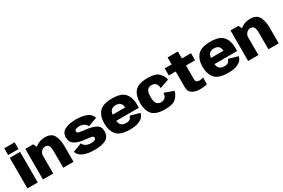

<svg xmlns="http://www.w3.org/2000/svg" viewBox="110 -1997 4759 3224"><g transform="rotate(-30 2489.0 -385.0)"><path d="M51.5 0H252V-593H51.5ZM51.5 -778.5V-647.5H252V-778.5Z M352.5 0H552V-499.5L506.5 -593H352.5ZM746 0H945.5V-305.5Q945.5 -434.5 900.8 -516Q856 -597.5 736.5 -597.5Q607.5 -597.5 528 -515.8Q448.5 -434 448.5 -353L545.5 -312Q545.5 -379.5 579 -420.2Q612.5 -461 660 -461Q704 -461 725 -430Q746 -399 746 -302Z M1355.5 5Q1497.5 5 1575.5 -38.2Q1653.5 -81.5 1653.5 -188Q1653.5 -279 1584 -315.5Q1514.5 -352 1410.5 -364Q1333 -374.5 1283.5 -382Q1234 -389.5 1234 -420.5Q1234 -444 1256.8 -456.8Q1279.5 -469.5 1327.5 -469.5Q1379.5 -469.5 1418 -446.5Q1456.5 -423.5 1468.5 -387.5L1643.5 -451Q1618.5 -532 1536.8 -564.8Q1455 -597.5 1330 -597.5Q1201 -597.5 1119.2 -555.5Q1037.5 -513.5 1037.5 -420Q1037.5 -327.5 1101.2 -285.2Q1165 -243 1271.5 -230Q1353 -219 1404.8 -211.8Q1456.5 -204.5 1456.5 -173Q1456.5 -149 1430 -136.5Q1403.5 -124 1358.5 -124Q1299 -124 1259.5 -146.5Q1220 -169 1207.5 -208L1033 -143.5Q1060.5 -62.5 1147 -28.8Q1233.5 5 1355.5 5Z M2037 6V-122Q1978.5 -122 1942.8 -154.5Q1907 -187 1907 -296Q1907 -404.5 1942.2 -437.8Q1977.5 -471 2033.5 -471Q2090 -471 2121.8 -441.5Q2153.5 -412 2153.5 -340.5L2159.5 -357H1890V-237.5H2347.5Q2351 -263.5 2351 -296Q2351 -432.5 2283.8 -515.8Q2216.5 -599 2033 -599Q1855 -599 1784.5 -517.5Q1714 -436 1714 -296Q1714 -157.5 1784.5 -75.8Q1855 6 2037 6ZM2037 -122V6Q2132.5 6 2185.5 -10.2Q2238.5 -26.5 2278.2 -59Q2318 -91.5 2330 -149L2152 -200Q2140 -173.5 2127 -155.5Q2114 -137.5 2092.8 -129.8Q2071.5 -122 2037 -122Z M2722.5 6Q2880.5 6 2940 -57Q2999.5 -120 3010.5 -184L2833 -249Q2829 -187 2799.5 -158.5Q2770 -130 2722.5 -130Q2675.5 -130 2642.8 -162Q2610 -194 2610 -294.5Q2610 -398.5 2642.8 -429.8Q2675.5 -461 2722.5 -461Q2770 -461 2799.5 -433.2Q2829 -405.5 2833 -340.5L3010.5 -403Q2999.5 -470.5 2940 -534.2Q2880.5 -598 2722.5 -598Q2542.5 -598 2474.5 -518.8Q2406.5 -439.5 2406.5 -294.5Q2406.5 -151.5 2474.5 -72.8Q2542.5 6 2722.5 6Z M3395 8Q3469 8 3536.5 -7V-138Q3500.5 -125 3463.5 -125Q3428.5 -125 3409 -138.5Q3389.5 -152 3389.5 -197V-456H3565.5V-593H3389.5V-728.5H3189.5V-593H3056.5V-456H3189.5V-154Q3189.5 -63 3249.8 -27.5Q3310 8 3395 8Z M3942 6V-122Q3883.5 -122 3847.8 -154.5Q3812 -187 3812 -296Q3812 -404.5 3847.2 -437.8Q3882.5 -471 3938.5 -471Q3995 -471 4026.8 -441.5Q4058.5 -412 4058.5 -340.5L4064.5 -357H3795V-237.5H4252.5Q4256 -263.5 4256 -296Q4256 -432.5 4188.8 -515.8Q4121.5 -599 3938 -599Q3760 -599 3689.5 -517.5Q3619 -436 3619 -296Q3619 -157.5 3689.5 -75.8Q3760 6 3942 6ZM3942 -122V6Q4037.5 6 4090.5 -10.2Q4143.5 -26.5 4183.2 -59Q4223 -91.5 4235 -149L4057 -200Q4045 -173.5 4032 -155.5Q4019 -137.5 3997.8 -129.8Q3976.5 -122 3942 -122Z M4331 0H4530.5V-499.5L4485 -593H4331ZM4724.5 0H4924V-305.5Q4924 -434.5 4879.2 -516Q4834.5 -597.5 4715 -597.5Q4586 -597.5 4506.5 -515.8Q4427 -434 4427 -353L4524 -312Q4524 -379.5 4557.5 -420.2Q4591 -461 4638.5 -461Q4682.5 -461 4703.5 -430Q4724.5 -399 4724.5 -302Z"/></g></svg>

Font: Anybody UltraCondensed Thin ExtraBold
Style: Regular
Weight: 800
Version: Version 1.111